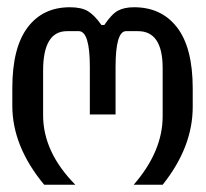

<svg xmlns="http://www.w3.org/2000/svg" viewBox="-20 -510 568 530"><path d="M102 0Q14 -106 14 -218V-267Q14 -378 56 -434Q98 -490 173 -490Q205 -490 223 -479Q241 -468 260 -441H268Q288 -471 305.5 -480.5Q323 -490 350 -490Q426 -490 469 -434Q512 -378 512 -266V-215Q512 -104 429 0H349Q429 -92 429 -189V-322Q429 -424 361 -424H328Q299 -424 299 -325V-194H228V-325Q228 -423 198 -424H165Q99 -424 99 -315V-192Q99 -90 188 0Z"/></svg>

Font: PlemolJP
Style: Regular
Weight: 400
Monospace: yes
Version: v2.0.4; ttfautohint (v1.8.4.7-5d5b-dirty) -l 6 -r 45 -G 200 